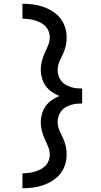

<svg xmlns="http://www.w3.org/2000/svg" viewBox="-20 -853 540 1026"><path d="M100 153V73Q116 73 132.5 71Q149 69 165 64.5Q181 60 196 52.5Q211 45 222.5 33Q234 21 240 5.5Q246 -10 246 -27Q246 -42 241.5 -56.5Q237 -71 230.5 -85Q224 -99 218 -112.5Q212 -126 207.5 -140.5Q203 -155 200.5 -170Q198 -185 198 -201Q198 -223 204.5 -245.5Q211 -268 224.5 -286.5Q238 -305 256.5 -318Q275 -331 297 -340Q275 -349 256.5 -362Q238 -375 224.5 -393.5Q211 -412 204.5 -434.5Q198 -457 198 -479Q198 -495 200.5 -510Q203 -525 207.5 -539.5Q212 -554 218 -567.5Q224 -581 230.5 -595Q237 -609 241.5 -623.5Q246 -638 246 -653Q246 -670 240 -685.5Q234 -701 222.5 -713Q211 -725 196 -732.5Q181 -740 165 -744.5Q149 -749 132.5 -751Q116 -753 100 -753V-833Q128 -833 155.5 -829.5Q183 -826 209.5 -817Q236 -808 260 -793Q284 -778 301.5 -756.5Q319 -735 327.5 -708Q336 -681 336 -653Q336 -638 334 -623Q332 -608 327.5 -593.5Q323 -579 316.5 -565Q310 -551 303.5 -537.5Q297 -524 292.5 -509.5Q288 -495 288 -479Q288 -464 292.5 -449Q297 -434 306.5 -421.5Q316 -409 329.5 -401Q343 -393 358 -388Q373 -383 388.5 -381.5Q404 -380 419 -380V-300Q404 -300 388.5 -298.5Q373 -297 358 -292Q343 -287 329.5 -279Q316 -271 306.5 -258.5Q297 -246 292.5 -231Q288 -216 288 -201Q288 -185 292.5 -170.5Q297 -156 303.5 -142.5Q310 -129 316.5 -115Q323 -101 327.5 -86.5Q332 -72 334 -57Q336 -42 336 -27Q336 1 327.5 28Q319 55 301.5 76.5Q284 98 260 113Q236 128 209.5 137Q183 146 155.5 149.5Q128 153 100 153Z"/></svg>

Font: Iosevka SS10 Medium
Style: Regular
Weight: 500
Monospace: yes
Designer: Belleve Invis
Foundry: Belleve Invis
Version: Version 28.0.6; ttfautohint (v1.8.4)